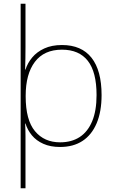

<svg xmlns="http://www.w3.org/2000/svg" viewBox="-20 -780 623 1032"><path d="M526 -269Q526 -180 499.5 -117.5Q473 -55 423.5 -22.5Q374 10 303 10Q251 10 213 -7Q175 -24 151.5 -52.5Q128 -81 117 -116H115Q117 -82 117 -49.5Q117 -17 117 15V232H91V-760H117V-525Q117 -501 116.5 -466Q116 -431 115 -406H117Q128 -441 153 -471Q178 -501 218 -519.5Q258 -538 313 -538Q418 -538 472 -469.5Q526 -401 526 -269ZM499 -269Q499 -393 452 -453Q405 -513 313 -513Q217 -513 167.5 -447.5Q118 -382 118 -265V-262Q118 -135 168 -75Q218 -15 303 -15Q365 -15 408.5 -43.5Q452 -72 475.5 -128.5Q499 -185 499 -269Z"/></svg>

Font: Noto Sans Hebrew Thin Thin
Style: Regular
Weight: 250
Version: Version 3.001